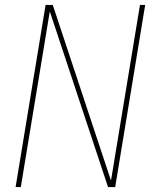

<svg xmlns="http://www.w3.org/2000/svg" viewBox="-20 -755 640 775"><path d="M43 0 164 -735H193L428 -26L545 -735H566L445 0H416L181 -709L64 0Z"/></svg>

Font: Iosevka Thin Extended Oblique
Style: Regular
Weight: 100
Width: 7
Italic angle: -9°
Monospace: yes
Designer: Belleve Invis
Foundry: Belleve Invis
Version: Version 32.5.0; ttfautohint (v1.8.4)